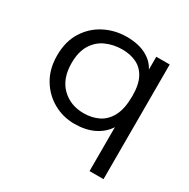

<svg xmlns="http://www.w3.org/2000/svg" viewBox="-146 -604 892 905"><g transform="rotate(30 300.0 -151.0)"><path d="M456 167V-72Q431 -33 386.5 -11.5Q342 10 282 10Q220 10 167.5 -19.5Q115 -49 83 -102.5Q51 -156 51 -229Q51 -306 85 -359.5Q119 -413 174 -441Q229 -469 293 -469Q355 -469 397.5 -447Q440 -425 459 -387V-457H532V167ZM295 -55Q340 -55 376 -73Q412 -91 433 -131.5Q454 -172 454 -241Q454 -302 434.5 -338.5Q415 -375 381 -391Q347 -407 304 -407Q257 -407 216.5 -389Q176 -371 152 -332Q128 -293 128 -232Q128 -148 175 -101.5Q222 -55 295 -55Z"/></g></svg>

Font: Inconsolata Expanded
Style: Regular
Weight: 400
Width: 7
Monospace: yes
Designer: Raph Levien, Cyreal, Brenton Simpson
Foundry: Raph Levien, Cyreal, Google
Version: Version 3.000; ttfautohint (v1.8.2.53-6de2)